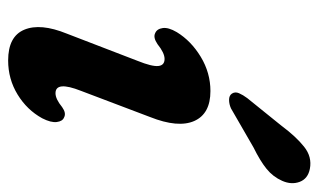

<svg xmlns="http://www.w3.org/2000/svg" viewBox="-168 -566 745 448"><g transform="rotate(90 204.0 -342.5)"><path d="M198 -100Q211.5 -100 230.5 -115.5Q244.5 -125.5 254.5 -120Q263.5 -116.5 265.2 -103Q267 -89.5 256.5 -69Q237 -33.5 201 -11.5Q165 10.5 121.5 10.5Q65.5 10.5 49.8 -27.2Q34 -65 59 -126.5L122.5 -291.5Q136 -325 134.5 -339.8Q133 -354.5 118 -354.5Q104 -354.5 83.5 -338Q68 -327.5 58 -332.5Q48 -336.5 46 -350Q44 -363.5 55.5 -383Q76 -416.5 113.2 -439Q150.5 -461.5 193 -461.5Q246 -461.5 262.8 -423.8Q279.5 -386 253.5 -320.5L192.5 -159.5Q169 -100 198 -100ZM274.5 -628Q299 -661 322.8 -680Q346.5 -699 374.5 -693.5Q397.5 -689 404.8 -669.8Q412 -650.5 402.5 -629Q393 -607.5 374.5 -592.5Q356 -577.5 324.5 -562L233.5 -509.5Q223.5 -505 213.5 -505Q203.5 -505 199 -511.5Q194 -519 198 -528.2Q202 -537.5 209.5 -547.5Z"/></g></svg>

Font: Fraunces 72pt SuperSoft SemiBold
Style: Italic
Weight: 600
Italic angle: -16°
Version: Version 1.000;[b76b70a41]